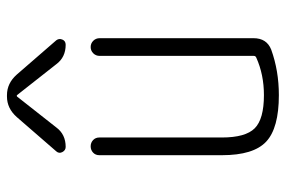

<svg xmlns="http://www.w3.org/2000/svg" viewBox="-152 -642 805 540"><g transform="rotate(-90 250.0 -372.5)"><path d="M252 9.8Q159.2 9.8 121.1 -25.9Q83 -61.5 83 -150.4V-495.1Q83 -505.9 90.3 -512.7Q97.7 -519.5 107.9 -519.5Q118.2 -519.5 125.5 -512.7Q132.8 -505.9 132.8 -495.1V-150.4Q132.8 -84 158.7 -58.1Q184.6 -32.2 252 -32.2Q309.6 -32.2 357.4 -53.7Q362.3 -55.7 362.3 -60.5V-494.1Q362.3 -504.9 369.6 -512.2Q377 -519.5 387.2 -519.5Q397.5 -519.5 404.8 -512.2Q412.1 -504.9 412.1 -494.1V-61.5Q412.1 -24.4 379.9 -11.7Q320.3 9.8 252 9.8ZM309.6 -727.5 406.2 -616.2Q412.1 -608.4 408.2 -599.1Q404.3 -589.8 393.6 -589.8Q358.4 -589.8 338.9 -616.2L252 -726.6Q251 -727.5 250 -727.5L248 -726.6L161.1 -616.2Q141.6 -589.8 106.4 -589.8Q96.7 -589.8 91.8 -599.1Q86.9 -608.4 93.8 -616.2L190.4 -727.5Q214.8 -754.9 248 -754.9H252Q285.2 -754.9 309.6 -727.5Z"/></g></svg>

Font: Rounded-L Mgen+ 1mn light
Style: Regular
Weight: 200
Designer: [Source Han Sans]
Ryoko NISHIZUKA  (kana & ideographs); Paul D. Hunt (Latin, Greek & Cyrillic); Wenlong ZHANG  (bopomofo
Version: Version 1.059.20150602